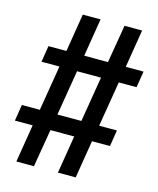

<svg xmlns="http://www.w3.org/2000/svg" viewBox="-121 -836 818 991"><g transform="rotate(15 288.0 -340.5)"><path d="M62 70H156L190 -132H317L284 70H379L412 -132H508L522 -219H427L467 -461H562L576 -548H481L514 -751H420L386 -548H259L292 -751H197L164 -548H68L54 -461H150L110 -219H14L0 -132H95ZM332 -219H204L244 -461H372Z"/></g></svg>

Font: Iosevka Sparkle Medium
Style: Italic
Weight: 500
Italic angle: -9°
Designer: Belleve Invis
Foundry: Belleve Invis
Version: Version 4.5.0; ttfautohint (v1.8.3)